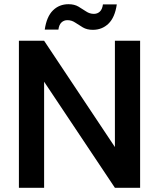

<svg xmlns="http://www.w3.org/2000/svg" viewBox="-20 -894 756 914"><path d="M70 0V-700H190L527 -194V-700H647V0H527L190 -505V0ZM422 -752Q394 -752 374.5 -763.5Q355 -775 338 -786.5Q321 -798 301 -798Q284 -798 272.5 -787Q261 -776 258 -753H193Q202 -815 232 -844.5Q262 -874 306 -874Q334 -874 353.5 -862.5Q373 -851 390 -839.5Q407 -828 427 -828Q444 -828 455.5 -839Q467 -850 470 -873H536Q527 -811 496.5 -781.5Q466 -752 422 -752Z"/></svg>

Font: DM Sans 20pt SemiBold
Style: Regular
Weight: 600
Version: Version 4.004;gftools[0.9.30]